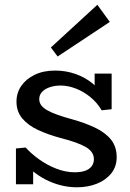

<svg xmlns="http://www.w3.org/2000/svg" viewBox="-20 -785 556 819"><path d="M308.3 13.9Q273.3 13.9 239 5.3Q204.8 -3.4 173.6 -19.6Q142.4 -35.9 117 -57.5Q91.5 -79.1 74.1 -105.9L121.4 -104.7V0.9H48V-151.7L89.4 -155.7Q113.5 -129 147.7 -104.7Q181.8 -80.3 221.1 -65.2Q260.5 -50.1 298.9 -50.1Q324.3 -50.1 342.4 -56.2Q360.5 -62.4 370.5 -75.2Q380.5 -88.1 380.5 -105.7Q380.5 -122.3 371.7 -135.2Q362.9 -148.1 345 -158.3Q327.2 -168.5 300.4 -178Q273.7 -187.5 237.9 -196.4Q183.3 -211.3 141.1 -231.1Q98.9 -251 74.6 -280.4Q50.3 -309.7 50.3 -351.7Q50.3 -388.6 70.7 -418.5Q91.2 -448.3 128.2 -466.1Q165.1 -484 215 -484Q260.2 -484 301.4 -469.7Q342.5 -455.5 374.6 -429.3Q406.6 -403 425.4 -367.1L383.7 -368.4V-471H456.2V-319.2L413.7 -314.4Q394.7 -347.1 365.4 -370.9Q336.1 -394.8 303.2 -407.4Q270.2 -420.1 238.5 -420.1Q213 -420.1 192 -412.9Q171 -405.7 159.2 -392.8Q147.4 -379.9 147.4 -362.3Q147.4 -346.8 156.7 -334.9Q165.9 -323.1 183.8 -313.4Q201.7 -303.6 227.4 -294.6Q253.2 -285.5 286.1 -276.6Q339.9 -261.7 383.5 -241.4Q427.1 -221.1 452.4 -190.8Q477.7 -160.4 477.7 -114.2Q477.7 -74.3 454.6 -45.5Q431.6 -16.7 393.2 -1.4Q354.9 13.9 308.3 13.9ZM225.8 -544 197 -582.5 395.3 -764.6 448.4 -691.5Z"/></svg>

Font: BioRhyme ExtraBold
Style: Regular
Weight: 800
Designer: Aoife Mooney
Foundry: Aoife Mooney Type
Version: Version 1.600;gftools[0.9.33]